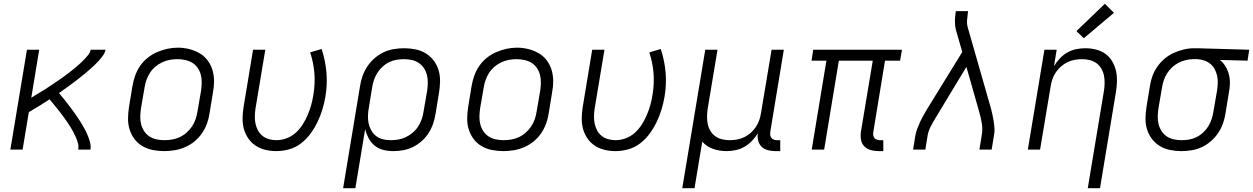

<svg xmlns="http://www.w3.org/2000/svg" viewBox="-20 -794 6650 1019"><path d="M35 0 123 -530H188L146 -275Q158 -283 170.5 -290.5Q183 -298 195.5 -305.5Q208 -313 220.5 -321Q233 -329 245 -337Q257 -345 269.5 -353.5Q282 -362 294 -370Q306 -378 318 -387Q330 -396 341.5 -404.5Q353 -413 364.5 -422.5Q376 -432 387.5 -441.5Q399 -451 409.5 -461Q420 -471 430 -481.5Q440 -492 449.5 -504Q459 -516 461 -530H540Q537 -514 527 -500Q517 -486 505.5 -473Q494 -460 481.5 -448Q469 -436 456 -425Q443 -414 430 -403Q417 -392 403.5 -381.5Q390 -371 376.5 -360.5Q363 -350 349 -340Q335 -330 321 -320Q307 -310 293 -300Q304 -287 315 -273.5Q326 -260 336.5 -246.5Q347 -233 357.5 -219Q368 -205 378 -191Q388 -177 397.5 -162.5Q407 -148 416 -133Q425 -118 433 -102.5Q441 -87 447.5 -70.5Q454 -54 458.5 -36Q463 -18 460 0H395Q398 -17 394 -32.5Q390 -48 384 -62.5Q378 -77 370.5 -91Q363 -105 355 -118.5Q347 -132 338 -144.5Q329 -157 320 -170Q311 -183 301.5 -195Q292 -207 282.5 -219Q273 -231 263 -243Q253 -255 243 -267Q216 -249 188.5 -232Q161 -215 133 -199L100 0Z M851 8Q820 8 790.5 2Q761 -4 736 -18.5Q711 -33 693.5 -56.5Q676 -80 667.5 -108Q659 -136 659.5 -166.5Q660 -197 665 -228L683 -338Q688 -366 697.5 -393Q707 -420 723.5 -444Q740 -468 763.5 -487Q787 -506 814 -517.5Q841 -529 868.5 -535Q896 -541 924 -541Q955 -541 984.5 -533.5Q1014 -526 1039 -511.5Q1064 -497 1081.5 -474Q1099 -451 1107.5 -422.5Q1116 -394 1116 -363.5Q1116 -333 1110 -302L1092 -192Q1088 -164 1078 -137Q1068 -110 1051.5 -86Q1035 -62 1011.5 -43Q988 -24 961 -12.5Q934 -1 906 3.5Q878 8 851 8ZM852 -50Q873 -50 893.5 -53.5Q914 -57 933.5 -66Q953 -75 970 -90Q987 -105 999 -123Q1011 -141 1018 -161Q1025 -181 1028 -202L1047 -312Q1050 -333 1050.5 -354.5Q1051 -376 1046 -396Q1041 -416 1029.5 -433Q1018 -450 1001 -460.5Q984 -471 963 -475.5Q942 -480 921 -480Q900 -480 879.5 -476Q859 -472 840 -463Q821 -454 804 -439.5Q787 -425 775.5 -407Q764 -389 757 -369Q750 -349 747 -328L728 -218Q725 -197 724.5 -175.5Q724 -154 729 -134.5Q734 -115 745 -98Q756 -81 773 -70Q790 -59 810.5 -54.5Q831 -50 852 -50Z M1446 8Q1416 8 1387.5 1Q1359 -6 1336 -21.5Q1313 -37 1297 -60.5Q1281 -84 1274 -111Q1267 -138 1267.5 -168Q1268 -198 1273 -228L1323 -530H1388L1336 -218Q1333 -198 1332.5 -177.5Q1332 -157 1336 -138Q1340 -119 1349 -102Q1358 -85 1373 -73Q1388 -61 1407.5 -55.5Q1427 -50 1447 -50Q1474 -50 1501 -60Q1528 -70 1549.5 -89.5Q1571 -109 1586.5 -133.5Q1602 -158 1613 -184Q1624 -210 1631.5 -236.5Q1639 -263 1643 -290Q1653 -349 1648.5 -405.5Q1644 -462 1626 -516L1687 -534Q1707 -473 1712.5 -409.5Q1718 -346 1707 -281Q1701 -246 1691 -213Q1681 -180 1665.5 -147.5Q1650 -115 1628.5 -85.5Q1607 -56 1578 -33.5Q1549 -11 1514.5 -1.5Q1480 8 1446 8Z M1801 205 1891 -338Q1895 -365 1904.5 -391.5Q1914 -418 1930 -442Q1946 -466 1968.5 -485.5Q1991 -505 2017 -517Q2043 -529 2070.5 -533.5Q2098 -538 2125 -538Q2155 -538 2185 -532Q2215 -526 2239.5 -511Q2264 -496 2281.5 -473Q2299 -450 2307.5 -422Q2316 -394 2315.5 -363.5Q2315 -333 2310 -302L2292 -192Q2288 -166 2279.5 -140Q2271 -114 2256 -90Q2241 -66 2219.5 -46.5Q2198 -27 2173 -14.5Q2148 -2 2121.5 3Q2095 8 2068 8Q2040 8 2014 1.5Q1988 -5 1968 -21.5Q1948 -38 1936 -61Q1924 -84 1918 -109L1866 205ZM2053 -50Q2074 -50 2094.5 -53.5Q2115 -57 2134.5 -66.5Q2154 -76 2171 -90.5Q2188 -105 2199.5 -123Q2211 -141 2218 -161Q2225 -181 2228 -202L2247 -312Q2250 -333 2250.5 -354Q2251 -375 2246 -395Q2241 -415 2230 -432Q2219 -449 2202.5 -460Q2186 -471 2165.5 -475.5Q2145 -480 2124 -480Q2104 -480 2083.5 -476.5Q2063 -473 2044 -463.5Q2025 -454 2009 -439Q1993 -424 1982 -406Q1971 -388 1964.5 -368.5Q1958 -349 1955 -329L1938 -225Q1934 -204 1933 -182.5Q1932 -161 1936 -141Q1940 -121 1950 -103Q1960 -85 1975.5 -72.5Q1991 -60 2011.5 -55Q2032 -50 2053 -50Z M2651 8Q2620 8 2590.5 2Q2561 -4 2536 -18.5Q2511 -33 2493.5 -56.5Q2476 -80 2467.5 -108Q2459 -136 2459.5 -166.5Q2460 -197 2465 -228L2483 -338Q2488 -366 2497.5 -393Q2507 -420 2523.5 -444Q2540 -468 2563.5 -487Q2587 -506 2614 -517.5Q2641 -529 2668.5 -535Q2696 -541 2724 -541Q2755 -541 2784.5 -533.5Q2814 -526 2839 -511.5Q2864 -497 2881.5 -474Q2899 -451 2907.5 -422.5Q2916 -394 2916 -363.5Q2916 -333 2910 -302L2892 -192Q2888 -164 2878 -137Q2868 -110 2851.5 -86Q2835 -62 2811.5 -43Q2788 -24 2761 -12.5Q2734 -1 2706 3.5Q2678 8 2651 8ZM2652 -50Q2673 -50 2693.5 -53.5Q2714 -57 2733.5 -66Q2753 -75 2770 -90Q2787 -105 2799 -123Q2811 -141 2818 -161Q2825 -181 2828 -202L2847 -312Q2850 -333 2850.5 -354.5Q2851 -376 2846 -396Q2841 -416 2829.5 -433Q2818 -450 2801 -460.5Q2784 -471 2763 -475.5Q2742 -480 2721 -480Q2700 -480 2679.5 -476Q2659 -472 2640 -463Q2621 -454 2604 -439.5Q2587 -425 2575.5 -407Q2564 -389 2557 -369Q2550 -349 2547 -328L2528 -218Q2525 -197 2524.5 -175.5Q2524 -154 2529 -134.5Q2534 -115 2545 -98Q2556 -81 2573 -70Q2590 -59 2610.5 -54.5Q2631 -50 2652 -50Z M3246 8Q3216 8 3187.5 1Q3159 -6 3136 -21.5Q3113 -37 3097 -60.5Q3081 -84 3074 -111Q3067 -138 3067.5 -168Q3068 -198 3073 -228L3123 -530H3188L3136 -218Q3133 -198 3132.5 -177.5Q3132 -157 3136 -138Q3140 -119 3149 -102Q3158 -85 3173 -73Q3188 -61 3207.5 -55.5Q3227 -50 3247 -50Q3274 -50 3301 -60Q3328 -70 3349.5 -89.5Q3371 -109 3386.5 -133.5Q3402 -158 3413 -184Q3424 -210 3431.5 -236.5Q3439 -263 3443 -290Q3453 -349 3448.5 -405.5Q3444 -462 3426 -516L3487 -534Q3507 -473 3512.5 -409.5Q3518 -346 3507 -281Q3501 -246 3491 -213Q3481 -180 3465.5 -147.5Q3450 -115 3428.5 -85.5Q3407 -56 3378 -33.5Q3349 -11 3314.5 -1.5Q3280 8 3246 8Z M3601 205 3723 -530H3788L3736 -218Q3733 -198 3732.5 -177Q3732 -156 3736 -136.5Q3740 -117 3750 -100Q3760 -83 3775.5 -71.5Q3791 -60 3811 -55Q3831 -50 3852 -50Q3852 -50 3852.5 -50Q3853 -50 3853 -50Q3872 -50 3891.5 -53.5Q3911 -57 3930 -66Q3949 -75 3964.5 -89Q3980 -103 3991.5 -120Q4003 -137 4009.5 -156Q4016 -175 4019 -195L4075 -530H4140L4068 -94Q4067 -85 4068 -76.5Q4069 -68 4074.5 -61.5Q4080 -55 4088 -52.5Q4096 -50 4105 -50H4121V8H4095Q4075 8 4055.5 3Q4036 -2 4022.5 -15Q4009 -28 4004 -47.5Q3999 -67 4002 -87Q3989 -65 3970.5 -46Q3952 -27 3930 -14.5Q3908 -2 3883.5 3Q3859 8 3835 8Q3798 8 3764 -4Q3730 -16 3707 -42L3666 205Z M4642 8Q4621 8 4601 2.5Q4581 -3 4567 -17.5Q4553 -32 4549.5 -52.5Q4546 -73 4549 -94L4612 -472H4432L4354 0H4288L4366 -472H4287L4296 -530H4767L4757 -472H4677L4615 -94Q4613 -85 4614.5 -76.5Q4616 -68 4621 -61.5Q4626 -55 4634.5 -52.5Q4643 -50 4652 -50H4668V8Z M4826 0 4838 -74Q4841 -92 4848 -110.5Q4855 -129 4863 -146.5Q4871 -164 4881 -181.5Q4891 -199 4901 -216L5087 -518L5054 -633Q5048 -655 5048 -679Q5048 -703 5052 -728L5053 -735H5118L5117 -728Q5114 -708 5112.5 -687.5Q5111 -667 5116 -649L5240 -216Q5244 -199 5248 -181.5Q5252 -164 5254.5 -146.5Q5257 -129 5258 -110.5Q5259 -92 5255 -74L5243 0H5178L5190 -74Q5196 -106 5191 -138Q5186 -170 5177 -200L5109 -439L4956 -186Q4954 -182 4951 -177.5Q4948 -173 4946 -169Q4946 -169 4945.5 -169Q4945 -169 4945 -169V-168Q4931 -145 4919 -121.5Q4907 -98 4903 -74L4891 0Z M5753 205 5839 -312Q5842 -332 5842.5 -353Q5843 -374 5839 -393.5Q5835 -413 5825 -430Q5815 -447 5799.5 -458.5Q5784 -470 5764 -475Q5744 -480 5723 -480Q5723 -480 5723 -480Q5723 -480 5723 -480Q5703 -480 5683.5 -476.5Q5664 -473 5645.5 -464Q5627 -455 5611 -441Q5595 -427 5583.5 -410Q5572 -393 5565.5 -374Q5559 -355 5556 -335L5500 0H5435L5523 -530H5588L5574 -443Q5587 -465 5605 -484Q5623 -503 5645 -515.5Q5667 -528 5691.5 -533Q5716 -538 5740 -538Q5769 -538 5797 -531Q5825 -524 5847 -508Q5869 -492 5883 -468Q5897 -444 5903 -417Q5909 -390 5908 -360.5Q5907 -331 5902 -302L5818 205ZM5732 -591 5693 -629 5844 -774 5892 -726Z M6250 8Q6220 8 6190 2Q6160 -4 6135.5 -19Q6111 -34 6093.5 -57Q6076 -80 6067.5 -108Q6059 -136 6059.5 -166.5Q6060 -197 6065 -228L6083 -338Q6087 -365 6096.5 -391Q6106 -417 6122.5 -440.5Q6139 -464 6161.5 -483Q6184 -502 6210 -513.5Q6236 -525 6263 -531.5Q6290 -538 6317 -538Q6321 -538 6325 -538Q6329 -538 6333 -538L6610 -530L6601 -472L6454 -476Q6472 -462 6484 -442Q6496 -422 6502 -399Q6508 -376 6507.5 -351.5Q6507 -327 6502 -302L6484 -192Q6480 -165 6470.5 -138.5Q6461 -112 6445 -88Q6429 -64 6406.5 -44.5Q6384 -25 6358 -13Q6332 -1 6304.5 3.5Q6277 8 6250 8ZM6251 -50Q6271 -50 6291.5 -53.5Q6312 -57 6331 -66.5Q6350 -76 6366 -91Q6382 -106 6393 -124Q6404 -142 6410.5 -162Q6417 -182 6420 -202L6439 -312Q6442 -331 6443 -351Q6444 -371 6440 -390Q6436 -409 6427.5 -425.5Q6419 -442 6405 -454Q6391 -466 6372.5 -472.5Q6354 -479 6335 -480H6323Q6320 -480 6317.5 -480Q6315 -480 6312 -480Q6293 -480 6273 -475Q6253 -470 6234.5 -460.5Q6216 -451 6200.5 -436.5Q6185 -422 6174 -404.5Q6163 -387 6156.5 -367.5Q6150 -348 6147 -328L6128 -218Q6125 -197 6124.5 -176Q6124 -155 6129 -135Q6134 -115 6145 -98Q6156 -81 6172.5 -70Q6189 -59 6209.5 -54.5Q6230 -50 6251 -50Z"/></svg>

Font: Iosevka Curly Light Extended
Style: Italic
Weight: 300
Width: 7
Italic angle: -9°
Monospace: yes
Designer: Belleve Invis
Foundry: Belleve Invis
Version: Version 11.1.0; ttfautohint (v1.8.3)